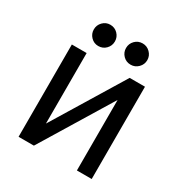

<svg xmlns="http://www.w3.org/2000/svg" viewBox="-167 -833 904 955"><g transform="rotate(30 285.0 -355.5)"><path d="M75 -530H160V-125L407 -530H495V0H410V-405L163 0H75ZM192 -589Q167 -589 149.5 -607Q132 -625 132 -650Q132 -675 149.5 -693Q167 -711 192 -711Q218 -711 235.5 -693Q253 -675 253 -650Q253 -625 235.5 -607Q218 -589 192 -589ZM378 -589Q352 -589 334.5 -607Q317 -625 317 -650Q317 -675 334.5 -693Q352 -711 378 -711Q403 -711 421 -693Q439 -675 439 -650Q439 -625 421 -607Q403 -589 378 -589Z"/></g></svg>

Font: Golos UI
Style: Regular
Weight: 400
Designer: A.Korolkova, Vitaly Kuzmin
Foundry: ParaType Ltd
Version: Version 2.000